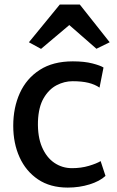

<svg xmlns="http://www.w3.org/2000/svg" viewBox="-20 -842 528 870"><path d="M40 -272Q40 -354.5 70 -420.5Q100 -486.5 160 -525.2Q220 -564 310 -564Q362.5 -564 399 -554.5Q435.5 -545 449 -536L431 -445Q410 -459.5 380.5 -466.8Q351 -474 309 -474Q271.5 -474 236.5 -455.8Q201.5 -437.5 178 -397.5Q154.5 -357.5 152 -292Q150 -223 170.2 -175.8Q190.5 -128.5 226.2 -104.2Q262 -80 306 -80Q347.5 -80 382.8 -90.5Q418 -101 436 -112L458 -45Q432.5 -21 386 -6.5Q339.5 8 287 8Q207.5 8 152.5 -29Q97.5 -66 68.8 -129.2Q40 -192.5 40 -272ZM166 -620.5 111 -650.5 251 -821.5H341.5L477 -650.5L417 -621L294 -728.5Z"/></svg>

Font: Koeln Type Sans
Style: Regular
Weight: 400
Designer: Eben Sorkin
Foundry: Eben Sorkin
Version: Version 2.001